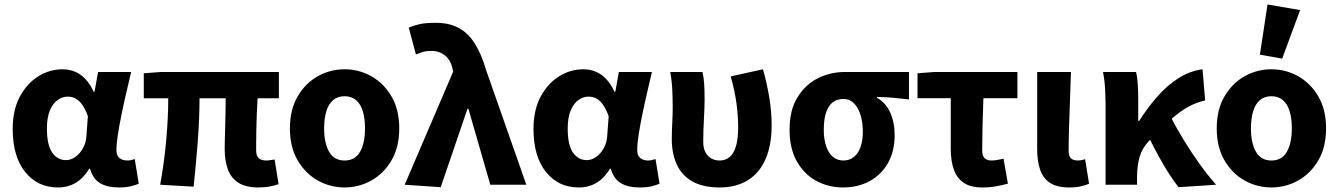

<svg xmlns="http://www.w3.org/2000/svg" viewBox="-20 -813 5892 845"><path d="M235.3 12Q144.9 12 90.4 -56.6Q35.9 -125.1 35.9 -245.6Q35.9 -328.1 66.9 -386.7Q98 -445.3 148 -476.7Q197.9 -508.1 255.4 -508.1Q283.3 -508.1 308.4 -498.2Q333.5 -488.2 354.8 -466.3Q376.2 -444.4 392.3 -409.2H396L411.7 -496.1H557.1Q547.1 -453.2 535.9 -405Q524.6 -356.8 514.9 -309.3Q505.2 -261.9 498.8 -221.2Q492.5 -180.5 492.5 -152.4Q492.5 -127.6 506.2 -117.1Q519.9 -106.6 540.5 -106.6Q547.9 -106.6 556.1 -108.3Q564.4 -110 573 -113L590.7 -4.6Q577.2 1.7 555.4 6.9Q533.7 12 503.9 12Q452.2 12 420.8 -6.6Q389.3 -25.2 376.2 -70.3H372.6Q323.1 12 235.3 12ZM270.3 -108.3Q292.1 -108.3 312.1 -122.7Q332.2 -137 345.5 -161.4Q358.9 -185.8 360.4 -215.2L366.8 -301.3Q356.6 -330.4 343.4 -349.8Q330.3 -369.1 314.2 -378.5Q298.2 -387.8 278.1 -387.8Q255.4 -387.8 234.4 -373.4Q213.5 -359 200 -328Q186.5 -296.9 186.5 -247.2Q186.5 -175.5 209.5 -141.9Q232.4 -108.3 270.3 -108.3Z M1116.7 12Q1061.4 12 1029 -8.9Q996.5 -29.7 982.7 -68Q968.9 -106.3 968.9 -157.7Q968.9 -168.7 969.4 -192.8Q969.9 -217 970.9 -249Q971.9 -281.1 972.5 -315.1Q973.1 -349.1 973.3 -380.4H858.1Q858.1 -291.5 850.3 -190.2Q842.4 -89 832.2 8.6L684.9 0Q703.2 -100.1 711.8 -199.2Q720.5 -298.3 720.5 -380.4H612.8V-490.5L687 -496.1H1207.3V-380.4H1113.7Q1111.7 -348.1 1110.2 -311.9Q1108.7 -275.6 1108.1 -242.2Q1107.5 -208.7 1107.4 -184.4Q1107.3 -160.2 1107.3 -151.7Q1107.3 -126.7 1118.8 -116.7Q1130.2 -106.6 1151.7 -106.6Q1159.3 -106.6 1168.4 -108.1Q1177.5 -109.6 1188.6 -111L1206.1 -2.6Q1191.8 2.9 1168.5 7.4Q1145.1 12 1116.7 12Z M1496.5 12Q1433.4 12 1378.6 -18.6Q1323.9 -49.3 1289.9 -107.4Q1255.9 -165.4 1255.9 -247.9Q1255.9 -330.5 1289.9 -388.6Q1323.9 -446.7 1378.6 -477.4Q1433.4 -508.1 1496.5 -508.1Q1559.6 -508.1 1614.3 -477.4Q1669.1 -446.7 1703.1 -388.6Q1737.1 -330.5 1737.1 -247.9Q1737.1 -165.4 1703.1 -107.4Q1669.1 -49.3 1614.3 -18.6Q1559.6 12 1496.5 12ZM1496.5 -106.6Q1542.7 -106.6 1564.6 -145Q1586.4 -183.3 1586.4 -247.9Q1586.4 -291 1576.9 -323Q1567.3 -354.9 1547.3 -372.2Q1527.2 -389.5 1496.5 -389.5Q1465.7 -389.5 1445.7 -372.2Q1425.6 -354.9 1416.1 -323Q1406.5 -291 1406.5 -247.9Q1406.5 -183.3 1428.5 -145Q1450.4 -106.6 1496.5 -106.6Z M1919.6 10.9 1761.1 0 1974.4 -497.6 1971.3 -512.1Q1962.7 -550.2 1937.6 -569.6Q1912.5 -589 1881.4 -589Q1858.5 -589 1842.9 -584.8Q1827.4 -580.6 1810.6 -573L1778.8 -691.6Q1803.2 -701.8 1828.6 -707.2Q1854 -712.6 1898.3 -712.6Q1955.7 -712.6 1997.3 -690.9Q2038.9 -669.2 2068.7 -622.9Q2098.4 -576.6 2119.6 -503.9L2296.4 0H2137.9L2041.4 -334.4H2037.4Z M2527.3 12Q2436.9 12 2382.4 -56.6Q2327.9 -125.1 2327.9 -245.6Q2327.9 -328.1 2358.9 -386.7Q2390 -445.3 2440 -476.7Q2489.9 -508.1 2547.4 -508.1Q2575.3 -508.1 2600.4 -498.2Q2625.5 -488.2 2646.8 -466.3Q2668.2 -444.4 2684.3 -409.2H2688L2703.7 -496.1H2849.1Q2839.1 -453.2 2827.9 -405Q2816.6 -356.8 2806.9 -309.3Q2797.2 -261.9 2790.8 -221.2Q2784.5 -180.5 2784.5 -152.4Q2784.5 -127.6 2798.2 -117.1Q2811.9 -106.6 2832.5 -106.6Q2839.9 -106.6 2848.1 -108.3Q2856.4 -110 2865 -113L2882.7 -4.6Q2869.2 1.7 2847.4 6.9Q2825.7 12 2795.9 12Q2744.2 12 2712.8 -6.6Q2681.3 -25.2 2668.2 -70.3H2664.6Q2615.1 12 2527.3 12ZM2562.3 -108.3Q2584.1 -108.3 2604.1 -122.7Q2624.2 -137 2637.5 -161.4Q2650.9 -185.8 2652.4 -215.2L2658.8 -301.3Q2648.6 -330.4 2635.4 -349.8Q2622.3 -369.1 2606.2 -378.5Q2590.2 -387.8 2570.1 -387.8Q2547.4 -387.8 2526.4 -373.4Q2505.5 -359 2492 -328Q2478.5 -296.9 2478.5 -247.2Q2478.5 -175.5 2501.5 -141.9Q2524.4 -108.3 2562.3 -108.3Z M3146.8 12Q3072.9 12 3026.4 -14.9Q2979.8 -41.8 2958.2 -89.8Q2936.6 -137.9 2936.6 -199.6Q2936.6 -235.4 2938.6 -271.6Q2940.6 -307.7 2940.6 -343.5Q2940.6 -373.3 2938.9 -414.3Q2937.2 -455.2 2929.7 -496.1H3071.7Q3077.6 -471.1 3079.3 -439.9Q3081 -408.6 3081 -373.6Q3081 -342.8 3078 -289.8Q3075 -236.8 3075 -187.4Q3075 -160.9 3084.7 -142.8Q3094.3 -124.7 3110.5 -115.7Q3126.8 -106.6 3147.1 -106.6Q3173.5 -106.6 3191.6 -122.2Q3209.7 -137.8 3219.2 -170.1Q3228.6 -202.3 3228.6 -253.1Q3228.6 -301.1 3221.6 -355.5Q3214.6 -409.9 3195.8 -476.7L3337.9 -508.1Q3354.8 -448.7 3365.4 -385.5Q3376 -322.4 3376 -260.3Q3376 -176 3350 -114.7Q3324 -53.4 3272.7 -20.7Q3221.5 12 3146.8 12Z M3690.2 12Q3625.5 12 3572 -17.3Q3518.5 -46.6 3486.7 -103.3Q3454.9 -159.9 3454.9 -242.2Q3454.9 -328.1 3489.6 -384.5Q3524.4 -441 3579.6 -468.6Q3634.9 -496.1 3697.1 -496.1H3980.4V-375.5Q3940.1 -380.1 3909.1 -382.9Q3878.2 -385.6 3839.5 -386.4V-382.4Q3877.3 -361.9 3897.3 -318.8Q3917.4 -275.7 3917.4 -219.2Q3917.4 -147.6 3888.2 -95.9Q3859.1 -44.2 3807.8 -16.1Q3756.5 12 3690.2 12ZM3691.8 -106.6Q3718.4 -106.6 3737.5 -121.7Q3756.5 -136.7 3767 -165.1Q3777.4 -193.5 3777.4 -234Q3777.4 -273.5 3767.4 -306.1Q3757.4 -338.7 3738.5 -358.1Q3719.6 -377.5 3692.2 -377.5Q3665.6 -377.5 3646.3 -363.7Q3627 -349.9 3616.3 -320Q3605.5 -290.2 3605.5 -242.2Q3605.5 -199.3 3616.2 -168.8Q3626.8 -138.4 3646 -122.5Q3665.3 -106.6 3691.8 -106.6Z M4303.2 12Q4251 12 4220.8 -8.9Q4190.5 -29.7 4177.4 -68Q4164.3 -106.3 4164.3 -157.7V-380.8H4018V-490.5L4092.2 -496.1H4457.7V-380.8H4308Q4305.4 -316.7 4304.1 -256.4Q4302.7 -196 4302.7 -151.7Q4302.7 -126.7 4313.6 -116.7Q4324.4 -106.6 4341.5 -106.6Q4354.9 -106.6 4367.6 -108.7Q4380.2 -110.8 4396.6 -114.6L4415.8 -4.6Q4392.3 1.7 4363.9 6.9Q4335.5 12 4303.2 12Z M4686 12Q4631.1 12 4600.6 -8.6Q4570 -29.2 4557.4 -66.9Q4544.7 -104.7 4544.7 -155.2V-496.1H4693.3Q4691.7 -438.1 4689.1 -373.4Q4686.6 -308.7 4684.8 -249.7Q4683.1 -190.7 4683.1 -149.2Q4683.1 -125.5 4693.6 -116Q4704 -106.6 4724.3 -106.6Q4730.5 -106.6 4739.3 -108.1Q4748.2 -109.6 4755.6 -112.6L4773.1 -4.2Q4757.1 2.1 4737.3 7Q4717.6 12 4686 12Z M4845.7 0V-343.5Q4845.7 -373.3 4843.9 -415.1Q4842 -456.8 4834.4 -496.1H4979.7Q4985.6 -472.7 4987.5 -440.7Q4989.4 -408.6 4989.4 -373.6V-280.8H4993.4Q5030.1 -338.3 5072.5 -387Q5115 -435.7 5164.9 -467.9Q5214.7 -500.2 5272.4 -508.1L5283.9 -371Q5244.5 -362.3 5208.6 -342.4Q5172.8 -322.6 5131.7 -285.9Q5090.6 -249.1 5034.2 -189.8Q5007.2 -161.4 4995.7 -123.3Q4984.3 -85.2 4984.1 -29.4V0ZM5166.7 10.9Q5146.9 -14.3 5125.7 -47.2Q5104.4 -80.1 5082.4 -120.1Q5060.3 -160.1 5037.1 -206.7L5130.8 -302.2Q5155.6 -252.5 5189.6 -197Q5223.5 -141.4 5260.7 -89.7Q5298 -38.1 5332.2 0Z M5575.5 12Q5512.4 12 5457.6 -18.6Q5402.9 -49.3 5368.9 -107.4Q5334.9 -165.4 5334.9 -247.9Q5334.9 -330.5 5368.9 -388.6Q5402.9 -446.7 5457.6 -477.4Q5512.4 -508.1 5575.5 -508.1Q5638.6 -508.1 5693.3 -477.4Q5748.1 -446.7 5782.1 -388.6Q5816.1 -330.5 5816.1 -247.9Q5816.1 -165.4 5782.1 -107.4Q5748.1 -49.3 5693.3 -18.6Q5638.6 12 5575.5 12ZM5575.5 -106.6Q5621.7 -106.6 5643.6 -145Q5665.4 -183.3 5665.4 -247.9Q5665.4 -291 5655.9 -323Q5646.3 -354.9 5626.3 -372.2Q5606.2 -389.5 5575.5 -389.5Q5544.7 -389.5 5524.7 -372.2Q5504.6 -354.9 5495.1 -323Q5485.5 -291 5485.5 -247.9Q5485.5 -183.3 5507.5 -145Q5529.4 -106.6 5575.5 -106.6ZM5623 -555.1 5524.9 -572.6 5558.4 -793.2 5701.9 -768.7Z"/></svg>

Font: Source Sans Variable
Style: Regular
Weight: 200
Designer: Paul D. Hunt
Foundry: Adobe Systems Incorporated
Version: Version 3.006;hotconv 1.0.111;makeotfexe 2.5.65597